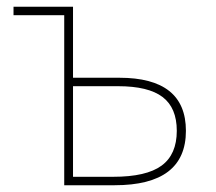

<svg xmlns="http://www.w3.org/2000/svg" viewBox="-20 -548 640 568"><path d="M170 0V-503H20V-528H196V-318H333Q530 -318 530 -161Q530 0 319 0ZM196 -25H315Q413 -25 458 -58Q503 -91 503 -161Q503 -229 461 -261Q419 -293 329 -293H196Z"/></svg>

Font: Noto Sans Mono Thin
Style: Regular
Weight: 100
Designer: Monotype Design Team
Foundry: Monotype Imaging Inc.
Version: Version 2.014